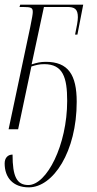

<svg xmlns="http://www.w3.org/2000/svg" viewBox="-24 -556 419 826"><path d="M100 250C205 250 306 96 306 -118C306 -235 269 -290 173 -290C150 -290 134 -286 112 -279L165 -526H265C296 -526 311 -518 311 -482C311 -465 306 -442 299 -407H309L334 -536H63L60 -526H74C112 -526 117 -522 117 -504C117 -496 114 -478 106 -439L13 0H54L111 -270C131 -276 144 -280 166 -280C247 -280 265 -223 265 -122C265 68 177 240 98 240C48 240 30 203 30 109C10 109 -4 123 -4 147C-4 207 31 250 100 250Z"/></svg>

Font: Noto Serif Display ExtraCondensed ExtraLight
Style: Italic
Weight: 200
Width: 2
Italic angle: -12°
Designer: Monotype Design Team
Foundry: Monotype Imaging Inc.
Version: Version 2.009